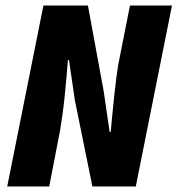

<svg xmlns="http://www.w3.org/2000/svg" viewBox="-20 -670 640 690"><path d="M6 0 136 -650H296L353 -340L374 -196H378Q380 -222 383.5 -256.5Q387 -291 390.5 -325.5Q394 -360 398 -390Q402 -420 405 -438L447 -650H598L468 0H312L249 -310L228 -454H224Q222 -427 219 -393Q216 -359 212.5 -324.5Q209 -290 204.5 -258Q200 -226 196 -202L157 0Z"/></svg>

Font: Source Code Pro Black
Style: Italic
Weight: 900
Italic angle: -11°
Monospace: yes
Designer: Paul D. Hunt, Teo Tuominen
Foundry: Adobe Systems Incorporated
Version: Version 1.050;PS 1.000;hotconv 16.6.51;makeotf.lib2.5.65220